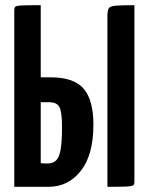

<svg xmlns="http://www.w3.org/2000/svg" viewBox="-20 -720 572 740"><path d="M35 0V-681Q35 -690 39 -694Q43 -698 64.5 -699Q86 -700 137 -700V-422H175Q265 -422 302.5 -378Q340 -334 340 -240Q340 -123 291.5 -61.5Q243 0 167 0ZM165 -90Q185 -90 197 -102.5Q209 -115 214 -145.5Q219 -176 219 -231Q219 -287 209.5 -306.5Q200 -326 169 -326H137V-91Q141 -91 145 -90.5Q149 -90 154.5 -90Q160 -90 165 -90ZM394 0V-655Q394 -678 398.5 -687Q403 -696 425 -698Q447 -700 498 -700V-19Q498 -9 493.5 -5.5Q489 -2 467.5 -1Q446 0 394 0Z"/></svg>

Font: Yanone Kaffeesatz SemiBold
Style: Regular
Weight: 600
Designer: Yanone (Cyrillic: Daniel Pouzeot, Huerta Tipografica, and Cyreal)
Foundry: Yanone
Version: Version 2.003